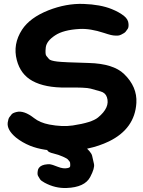

<svg xmlns="http://www.w3.org/2000/svg" viewBox="-20 -751 733 981"><path d="M65.9 -443.8Q85 -370.6 146 -337.4Q210 -302.2 319.3 -303.7Q418 -305.2 443.4 -298.1Q468.8 -291 493.9 -283.9Q519 -276.9 526.4 -253.9Q543.5 -201.7 480.5 -150.4Q448.7 -124.5 351.6 -109.9Q297.9 -102.1 231.9 -114.7Q184.1 -124 154.3 -147.5Q102.1 -188.5 64 -178.7Q44.9 -173.8 39.3 -166.7Q33.7 -159.7 28.1 -152.3Q22.5 -145 19.5 -125.5Q14.2 -87.9 61.5 -48.3Q93.8 -22.5 133.8 -6.3Q201.7 21 304.2 20.5Q436 20 537.1 -28.8Q668.9 -93.3 676.8 -225.1Q681.6 -307.6 613.8 -373Q559.1 -425.8 433.6 -429.2Q304.2 -432.6 272.5 -436.5Q237.3 -440.9 230.5 -449.2Q223.6 -457.5 216.8 -465.6Q210 -473.6 213.9 -508.8Q217.8 -541.5 261.7 -570.3Q304.2 -598.6 387.2 -603Q440.9 -606 512.2 -582.5Q532.2 -575.7 546.4 -572.3Q560.1 -569.3 567.1 -569.3Q574.2 -569.3 581.1 -569.1Q587.9 -568.8 598.6 -573.7Q617.2 -582.5 622.3 -589.6Q627.4 -596.7 632.6 -603.8Q637.7 -610.8 636.7 -628.4Q635.7 -651.9 613.8 -669.4Q589.4 -689 550.8 -704.6Q493.2 -728 406.2 -731Q317.9 -733.9 227.1 -698.2Q132.8 -660.6 92.8 -599.6Q44.4 -524.9 65.9 -443.8ZM214.4 -31.7Q207.5 -8.8 212.6 0.2Q217.8 9.3 222.7 18.3Q227.5 27.3 253.4 33.2Q279.8 39.6 301.3 49.3Q322.3 58.6 326.7 63.7Q331.1 68.8 335.2 74Q339.4 79.1 338.9 91.8Q338.9 100.1 337.4 101.6Q335.9 103 334.5 104.5Q333 106 324.2 107.9Q303.7 112.3 276.4 101.6Q256.3 93.8 250.5 92Q244.6 90.3 238.8 88.9Q232.9 87.4 221.7 88.4Q190.4 90.8 178.7 106.9Q173.8 113.8 172.9 122.1Q169.9 140.6 174.8 148.4Q179.7 156.2 184.3 164.3Q189 172.4 208 182.6Q262.2 211.9 320.3 209.5Q413.1 206.1 440.9 153.3Q464.8 107.9 460.2 86.9Q455.6 65.9 450.7 44.9Q445.8 23.9 403.8 -9.8Q335.9 -64.9 265.6 -62.5Q247.6 -62 240.5 -58.1Q233.4 -54.2 226.1 -50.3Q218.8 -46.4 214.4 -31.7Z"/></svg>

Font: Comic Relief
Style: Bold
Weight: 700
Designer: Jeff Davis
Foundry: Loudifier
Version: Version 1.200; ttfautohint (v1.8.4.7-5d5b)